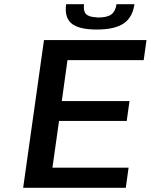

<svg xmlns="http://www.w3.org/2000/svg" viewBox="-20 -890 714 910"><path d="M661.1 -605H299.8L272.9 -411.1H593.8L580.6 -316.9H259.8L228.5 -95.2H589.4L576.2 0H89.8L188.5 -700.2H674.3ZM617.2 -870.1Q608.4 -807.1 565.7 -778.6Q522.9 -750 438.5 -750Q354 -750 319.3 -778.6Q284.7 -807.1 293.5 -870.1H378.4Q374 -838.4 387.2 -824Q400.4 -809.6 435.5 -808.1Q438.5 -807.1 446.3 -807.1Q488.3 -807.1 507.8 -821.8Q527.3 -836.4 532.2 -870.1Z"/></svg>

Font: Fivo Sans Med
Style: Regular
Weight: 450
Designer: Alexander Slobzheninov
Foundry: Alexander Slobzheninov
Version: 1.0